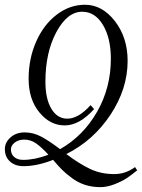

<svg xmlns="http://www.w3.org/2000/svg" viewBox="-80 -558 595 805"><path d="M-59.6 67.4Q-59.6 38.1 -35.2 17.6Q-11.7 -2.9 23.4 -2.9Q59.6 -2.9 93.3 15.1Q127 33.2 171.9 67.4Q269.5 11.7 327.1 -89.4Q384.8 -190.4 384.8 -311.5Q384.8 -398.4 351.6 -453.6Q318.4 -508.8 264.6 -508.8Q202.1 -508.8 156.2 -423.3Q110.4 -337.9 110.4 -215.8Q110.4 -143.6 135.3 -102.1Q160.2 -60.5 202.1 -60.5Q249 -60.5 299.8 -117.2L314.5 -100.6Q252.9 -32.2 191.4 -32.2Q129.9 -32.2 85 -86.9Q40 -141.6 40 -227.5Q40 -311.5 71.3 -382.8Q102.5 -454.1 157.2 -496.1Q211.9 -538.1 276.4 -538.1Q348.6 -538.1 401.9 -469.2Q455.1 -400.4 455.1 -302.7Q455.1 -185.5 383.3 -77.1Q311.5 31.2 198.2 87.9Q251 127.9 296.9 149.9Q342.8 171.9 399.4 171.9Q446.3 171.9 486.3 142.6L495.1 156.2Q469.7 176.8 450.7 189.5Q431.6 202.1 400.4 214.4Q369.1 226.6 340.8 226.6Q306.6 226.6 277.3 217.3Q248 208 222.2 189Q196.3 169.9 180.7 154.3Q165 138.7 142.6 112.3Q75.2 138.7 18.6 138.7Q-16.6 138.7 -38.1 119.1Q-59.6 99.6 -59.6 67.4ZM-34.2 68.4Q-34.2 88.9 -20 100.6Q-5.9 112.3 16.6 112.3Q66.4 112.3 123 90.8Q94.7 59.6 71.8 43.5Q48.8 27.3 21.5 27.3Q-2 27.3 -18.1 39.6Q-34.2 51.8 -34.2 68.4Z"/></svg>

Font: Kleymisska
Style: Regular
Weight: 500
Italic angle: -8°
Designer: gluk
Foundry: gluk
Version: Version 0.298